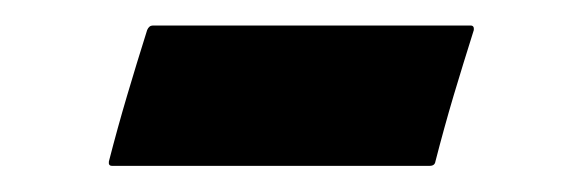

<svg xmlns="http://www.w3.org/2000/svg" viewBox="-20 -534 450 149"><path d="M66.9 -405.3Q64 -405.3 64.5 -408.7Q71.3 -435.1 78.6 -459.7Q85.9 -484.4 94.2 -510.7Q95.7 -514.2 98.6 -514.2H345.2Q348.1 -514.2 347.7 -510.7Q339.4 -484.4 332 -459.7Q324.7 -435.1 317.9 -408.7Q317.4 -405.3 313.5 -405.3Z"/></svg>

Font: Federov2
Style: Regular
Weight: 400
Designer: Olexa M. Volochay | Cyreal.org
Foundry: Olexa M. Volochay | Cyreal.org
Version: Version 1.000